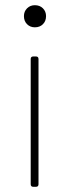

<svg xmlns="http://www.w3.org/2000/svg" viewBox="-20 -718 269 738"><path d="M72 -656Q72 -674 84 -686Q96 -698 114 -698Q133 -698 145 -686Q157 -674 157 -656Q157 -637 145 -625Q133 -613 114 -613Q96 -613 84 -625Q72 -637 72 -656ZM98 -10V-491Q98 -501 108 -501H118Q128 -501 128 -491V-10Q128 0 118 0H108Q98 0 98 -10Z"/></svg>

Font: Barlow Semi Condensed Thin
Style: Regular
Weight: 250
Width: 4
Designer: Jeremy Tribby
Foundry: Tribby Type
Version: Version 1.408